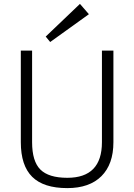

<svg xmlns="http://www.w3.org/2000/svg" viewBox="-20 -960 689 987"><path d="M326 7Q204 7 145.5 -51Q87 -109 87 -229V-700H145V-229Q145 -131 187.5 -88.5Q230 -46 326 -46Q504 -46 504 -229V-700H563V-229Q563 -172 547.5 -128.5Q532 -85 501.5 -54.5Q471 -24 427 -8.5Q383 7 326 7ZM437 -887 238 -744 215 -772 391 -940Z"/></svg>

Font: Pathway Extreme 8pt Thin 12pt Thin
Style: Regular
Weight: 250
Version: Version 1.001;gftools[0.9.26]